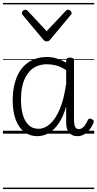

<svg xmlns="http://www.w3.org/2000/svg" viewBox="-20 -905 658 1300"><path d="M232 17Q182 17 144.5 -11.5Q107 -40 86.5 -94.5Q66 -149 66 -227Q66 -278 75.5 -323Q85 -368 103.5 -404Q122 -440 150 -465.5Q178 -491 214.5 -505Q251 -519 297 -519Q332 -519 363 -509.5Q394 -500 428 -481V-497Q428 -506 434.5 -510.5Q441 -515 454 -515Q468 -515 474.5 -510.5Q481 -506 481 -496V-94Q481 -74 484 -60Q487 -46 494 -38.5Q501 -31 513 -31Q525 -31 535 -37Q545 -43 555 -57Q565 -71 576 -94Q580 -101 586.5 -102Q593 -103 602 -98Q611 -94 614 -87.5Q617 -81 613 -74Q602 -46 585 -25.5Q568 -5 547.5 6Q527 17 505 17Q486 17 472 11Q458 5 448 -6.5Q438 -18 433 -35Q428 -52 428 -74Q428 -101 428 -129Q428 -157 428 -184Q407 -112 376.5 -68Q346 -24 309.5 -3.5Q273 17 232 17ZM122 -228Q122 -174 134 -130Q146 -86 172.5 -59.5Q199 -33 241 -33Q281 -33 318 -65Q355 -97 384 -164.5Q413 -232 428 -339V-430Q391 -454 359 -462Q327 -470 299 -470Q265 -470 237.5 -460Q210 -450 188.5 -430Q167 -410 152 -381Q137 -352 129.5 -314Q122 -276 122 -228ZM441 -839Q449 -839 457 -832Q465 -825 465 -816Q465 -814 464 -810.5Q463 -807 459 -804L321 -638Q317 -632 311 -628.5Q305 -625 296 -625Q287 -625 282 -628.5Q277 -632 272 -638L133 -804Q131 -807 129.5 -810.5Q128 -814 128 -816Q128 -825 135.5 -832Q143 -839 151 -839Q156 -839 160 -837Q164 -835 168 -831L296 -694L425 -831Q429 -835 432.5 -837Q436 -839 441 -839ZM0 365H618V375H0ZM0 -20H618V0H0ZM0 -505H618V-500H0ZM0 -885H618V-875H0Z"/></svg>

Font: Playwrite GB S Guides
Style: Regular
Weight: 400
Designer: Veronika Burian, José Scaglione
Foundry: TypeTogether
Version: Version 1.003